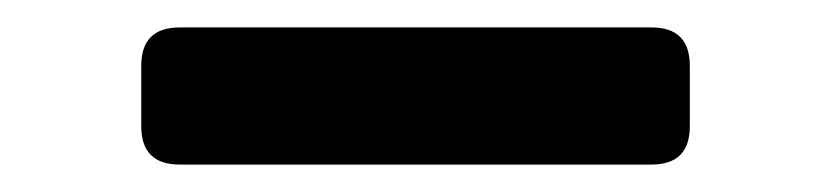

<svg xmlns="http://www.w3.org/2000/svg" viewBox="-20 -341 606 140"><path d="M111 -221Q83 -221 83 -249V-293Q83 -321 111 -321H455Q483 -321 483 -293V-249Q483 -221 455 -221Z"/></svg>

Font: Pitagon Sans Text SemiBold
Style: Regular
Weight: 600
Designer: Travis Tran
Foundry: Pitagon
Version: Version 1.001; ttfautohint (v1.8.4.7-5d5b);gftools[0.9.26]